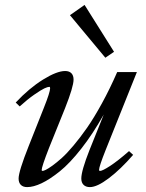

<svg xmlns="http://www.w3.org/2000/svg" viewBox="-20 -745 591 776"><path d="M405.8 -511.7 262.7 -683.6 321.8 -725.1 440.9 -535.6ZM89.8 11.2Q73.2 11.2 64.2 2.2Q55.2 -6.8 55.2 -23.4Q55.2 -52.2 96.2 -155.3L157.2 -309.1Q182.6 -372.6 182.6 -388.7Q182.6 -394 179.2 -394Q172.9 -394 159.2 -387.7Q145.5 -381.3 118.2 -362.3Q90.8 -343.3 59.6 -314.9L43.5 -330.6Q98.6 -389.2 154.3 -423.6Q210 -458 243.2 -458Q259.8 -458 268.6 -449Q277.3 -439.9 277.3 -423.3Q277.3 -394.5 242.7 -307.1L177.7 -146Q148.4 -70.8 148.4 -57.6Q148.4 -54.2 152.3 -54.2Q155.8 -54.2 165 -58.6Q174.3 -63 191.7 -75.4Q209 -87.9 229.7 -106.4Q250.5 -125 277.3 -157Q304.2 -189 331.8 -228.5Q359.4 -268.1 391.6 -326.7Q423.8 -385.3 453.6 -453.6H533.2L407.2 -139.2Q380.4 -71.8 380.4 -58.6Q380.4 -54.2 384.3 -54.2Q394 -54.2 424.8 -74.2Q455.6 -94.2 501.5 -134.3L518.1 -119.1Q467.3 -60.5 419.9 -24.7Q372.6 11.2 343.3 11.2Q327.1 11.2 317.9 2.2Q308.6 -6.8 308.6 -23.4Q308.6 -54.7 341.8 -138.7L399.4 -282.2Q355.5 -204.1 308.8 -144.5Q262.2 -85 221.7 -52.5Q181.2 -20 148.2 -4.4Q115.2 11.2 89.8 11.2Z"/></svg>

Font: Elstob 8pt Medium
Style: Italic
Weight: 500
Italic angle: -20°
Designer: Peter S. Baker
Version: Version 1.015